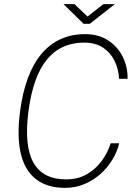

<svg xmlns="http://www.w3.org/2000/svg" viewBox="-20 -898 666 928"><path d="M294.5 10Q208 10 154 -31.8Q100 -73.5 80.5 -155.8Q61 -238 77 -360Q89 -451.5 115 -521.2Q141 -591 180.8 -638Q220.5 -685 273.2 -709Q326 -733 391 -733Q457 -733 503.5 -702.2Q550 -671.5 574 -622Q598 -572.5 596.5 -517H555.5Q553 -564 533.8 -603.8Q514.5 -643.5 478 -667.8Q441.5 -692 385.5 -692Q329.5 -692 284.5 -671.2Q239.5 -650.5 206 -609.2Q172.5 -568 150.5 -505.8Q128.5 -443.5 117.5 -360Q96 -193.5 141.5 -112.2Q187 -31 299.5 -31Q355.5 -31 398.2 -55Q441 -79 470.5 -118.8Q500 -158.5 515 -205.5H556Q546.5 -164.5 523 -125.8Q499.5 -87 465 -56.5Q430.5 -26 387.2 -8Q344 10 294.5 10ZM384 -783 287 -878H340L403 -818L480 -878H535L414 -783Z"/></svg>

Font: Public Sans Thin Thin
Style: Italic
Weight: 250
Italic angle: -8°
Version: Version 2.001